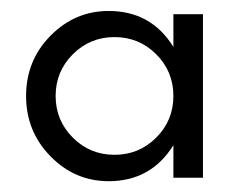

<svg xmlns="http://www.w3.org/2000/svg" viewBox="-20 -776 443 352"><path d="M352.1 -750V-450.2H297.9V-509.8Q256.8 -443.8 179.2 -443.8Q117.2 -443.8 72.5 -489.5Q27.8 -535.2 27.8 -600.1Q27.8 -665 72.5 -710.4Q117.2 -755.9 179.2 -755.9Q257.3 -755.9 297.9 -689.9V-750ZM113.5 -523.7Q145 -492.2 189.9 -492.2Q234.9 -492.2 266.4 -523.7Q297.9 -555.2 297.9 -600.1Q297.9 -645 266.4 -676.5Q234.9 -708 189.9 -708Q145 -708 113.5 -676.5Q82 -645 82 -600.1Q82 -555.2 113.5 -523.7Z"/></svg>

Font: Oakes Grotesk
Style: Medium
Weight: 500
Designer: Samuel Oakes
Foundry: Samuel Oakes
Version: Version 1.0 | wf-rip DC20170320